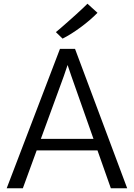

<svg xmlns="http://www.w3.org/2000/svg" viewBox="-20 -1014 720 1034"><path d="M103 0H16L303 -751H384L665 0H577L505 -204H177.5ZM324 -605 200 -266H483.5L364 -605L344 -664ZM317 -806 281 -841Q287.5 -846 304.8 -861Q322 -876 344.5 -895.8Q367 -915.5 389 -935.5Q411 -955.5 428 -971.5Q445 -987.5 451 -994L505 -945Q467 -906 414.5 -867.2Q362 -828.5 317 -806Z"/></svg>

Font: Merriweather Sans Light
Style: Regular
Weight: 300
Designer: Eben Sorkin
Foundry: Eben Sorkin
Version: Version 2.001; ttfautohint (v1.8.3)